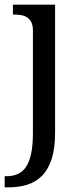

<svg xmlns="http://www.w3.org/2000/svg" viewBox="-32 -556 352 816"><path d="M202.1 -536.1V7.8Q202.1 75.2 187.5 119.9Q172.9 164.6 146.5 191.2Q120.1 217.8 83.7 229Q47.4 240.2 3.9 240.2H-12.2V192.9H-4.9Q22 192.9 43 183.8Q64 174.8 78.4 153.6Q92.8 132.3 100.3 96.9Q107.9 61.5 107.9 8.8V-425.8Q107.9 -447.8 101.3 -461.2Q94.7 -474.6 83.5 -481.9Q72.3 -489.3 57.4 -491.7Q42.5 -494.1 25.9 -494.1H22.9V-536.1Z"/></svg>

Font: Droid Serif
Style: Regular
Weight: 400
Designer: Monotype Design team
Foundry: Monotype Imaging Inc.
Version: Version 1.03